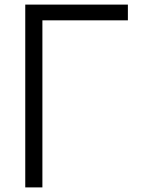

<svg xmlns="http://www.w3.org/2000/svg" viewBox="-20 -820 640 840"><path d="M90.5 0V-800H539.5V-731H113.5L165.5 -783V0Z"/></svg>

Font: Victor Mono Thin
Style: Regular
Weight: 100
Monospace: yes
Designer: Rune Bjørnerås
Version: Version 1.561;gftools[0.9.30]